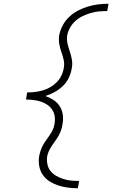

<svg xmlns="http://www.w3.org/2000/svg" viewBox="-20 -853 640 1026"><path d="M396 153Q369 153 342.5 149.5Q316 146 291.5 138Q267 130 245.5 116.5Q224 103 209.5 82.5Q195 62 190 36Q185 10 189 -17Q192 -33 197 -48Q202 -63 209.5 -77Q217 -91 227 -104.5Q237 -118 246 -131.5Q255 -145 262 -159.5Q269 -174 271 -189Q275 -210 272.5 -230Q270 -250 259.5 -266Q249 -282 233 -293Q217 -304 198.5 -310Q180 -316 159.5 -318.5Q139 -321 119 -321L120 -327L125 -359Q146 -359 167 -361.5Q188 -364 208.5 -370Q229 -376 248.5 -387Q268 -398 283.5 -414Q299 -430 308.5 -450Q318 -470 321 -491Q325 -513 320 -534.5Q315 -556 307.5 -576.5Q300 -597 296.5 -619Q293 -641 296 -663Q301 -690 314.5 -716Q328 -742 349.5 -762.5Q371 -783 397 -796.5Q423 -810 450 -818Q477 -826 504.5 -829.5Q532 -833 560 -833L553 -794Q531 -794 509 -792Q487 -790 465 -783.5Q443 -777 422 -767Q401 -757 383.5 -741.5Q366 -726 354.5 -705.5Q343 -685 339 -663Q336 -641 341 -619.5Q346 -598 353 -577.5Q360 -557 364 -535Q368 -513 364 -491Q360 -464 348.5 -439Q337 -414 317 -394.5Q297 -375 272.5 -361.5Q248 -348 222 -340Q245 -332 265.5 -319Q286 -306 299 -285.5Q312 -265 315.5 -240Q319 -215 314 -189Q312 -174 307 -159Q302 -144 294 -129.5Q286 -115 276.5 -102Q267 -89 258 -75.5Q249 -62 242 -47.5Q235 -33 232 -17Q229 4 233.5 25Q238 46 250.5 61.5Q263 77 281 87Q299 97 318.5 103.5Q338 110 359.5 112Q381 114 403 114Z"/></svg>

Font: Iosevka Slab XLtExObl
Style: Regular
Weight: 200
Width: 7
Italic angle: -9°
Monospace: yes
Designer: Belleve Invis
Foundry: Belleve Invis
Version: Version 11.1.1; ttfautohint (v1.8.3)